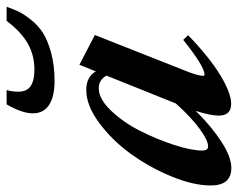

<svg xmlns="http://www.w3.org/2000/svg" viewBox="-93 -615 715 577"><g transform="rotate(-90 264.5 -326.5)"><path d="M310.1 -520Q262.7 -520 237.5 -536.6Q212.4 -553.2 212.4 -585Q212.4 -617.7 239.3 -664.1H282.2Q271 -619.6 285.6 -600.1Q300.3 -580.6 344.2 -580.6Q387.2 -580.6 422.6 -600.8Q458 -621.1 490.2 -664.1H532.7Q525.4 -643.6 518.3 -628.4Q511.2 -613.3 493.9 -591.3Q476.6 -569.3 454.6 -555.2Q432.6 -541 394.8 -530.5Q356.9 -520 310.1 -520ZM48.3 11.2Q-4.4 11.2 -4.4 -50.8Q-4.4 -102.5 22.7 -168.5Q49.8 -234.4 90.6 -290.8Q131.3 -347.2 183.8 -386Q236.3 -424.8 282.7 -424.8Q321.8 -424.8 338.4 -396L358.4 -445.3L447.8 -398.9L344.2 -136.7Q325.2 -90.8 325.2 -73.7Q325.2 -69.3 328.6 -69.3Q353 -69.3 433.1 -133.3L447.3 -118.7Q380.4 -54.2 326.7 -21.7Q272.9 10.7 241.2 10.7Q205.6 10.7 205.6 -26.4Q205.6 -51.8 219.7 -95.7Q172.4 -47.9 126.7 -18.3Q81.1 11.2 48.3 11.2ZM100.6 -76.7Q100.6 -58.6 112.8 -58.6Q131.8 -58.6 168 -85.7Q204.1 -112.8 242.2 -155.8L325.7 -363.8Q313.5 -387.2 287.6 -387.2Q255.9 -387.2 220.9 -350.8Q186 -314.5 160.4 -264.2Q134.8 -213.9 117.7 -161.4Q100.6 -108.9 100.6 -76.7Z"/></g></svg>

Font: Elstob 18pt
Style: Bold Italic
Weight: 700
Italic angle: -20°
Designer: Peter S. Baker
Version: Version 1.015